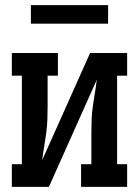

<svg xmlns="http://www.w3.org/2000/svg" viewBox="-20 -726 540 746"><path d="M26 0V-88H65V-432H26V-520H205V-432H165V-312Q165 -286 164 -260Q163 -234 159.5 -208Q156 -182 151.5 -156Q147 -130 144 -104L330 -520H474V-432H435V-88H474V0H295V-88H335V-208Q335 -234 336 -260Q337 -286 340.5 -312Q344 -338 348.5 -364Q353 -390 356 -416L170 0ZM400 -634H100V-706H400Z"/></svg>

Font: Iosevka Curly Slab Semibold
Style: Regular
Weight: 600
Monospace: yes
Designer: Belleve Invis
Foundry: Belleve Invis
Version: Version 22.1.2; ttfautohint (v1.8.4)